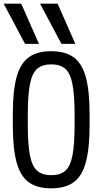

<svg xmlns="http://www.w3.org/2000/svg" viewBox="-30 -1020 550 1050"><path d="M107 -780 -10 -1000H86L183 -780ZM306 -780 189 -1000H285L382 -780ZM250 10Q173 10 127 -23.5Q81 -57 60.5 -133Q40 -209 40 -335V-395Q40 -522 60.5 -597.5Q81 -673 127 -706.5Q173 -740 250 -740Q327 -740 373 -706.5Q419 -673 439.5 -597.5Q460 -522 460 -395V-335Q460 -209 439.5 -133Q419 -57 373 -23.5Q327 10 250 10ZM250 -62Q300 -62 327.5 -86.5Q355 -111 366.5 -171.5Q378 -232 378 -340V-390Q378 -498 366.5 -558.5Q355 -619 327.5 -643.5Q300 -668 250 -668Q201 -668 173 -643.5Q145 -619 133.5 -558.5Q122 -498 122 -390V-340Q122 -232 133.5 -171.5Q145 -111 173 -86.5Q201 -62 250 -62Z"/></svg>

Font: M PLUS 1 Code
Style: Regular
Weight: 400
Designer: Coji Morishita
Foundry: UNDERFOREST DESIGN
Version: Version 1.005